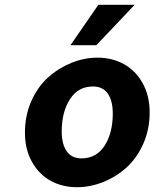

<svg xmlns="http://www.w3.org/2000/svg" viewBox="-20 -761 640 793"><path d="M271 -574.2 386.2 -741.2H536.1L377.9 -574.2ZM297.9 12.2Q238.3 12.2 190.2 -13.7Q142.1 -39.6 112.5 -91.6Q83 -143.6 83 -212.9Q83 -283.2 109.1 -342.8Q135.3 -402.3 178.2 -440.9Q221.2 -479.5 274.4 -501.2Q327.6 -522.9 382.8 -522.9Q441.9 -522.9 490.5 -496.8Q539.1 -470.7 568.6 -418.5Q598.1 -366.2 598.1 -296.9Q598.1 -226.6 571.8 -167.2Q545.4 -107.9 502.7 -69.3Q460 -30.8 406.5 -9.3Q353 12.2 297.9 12.2ZM316.9 -106.9Q377.9 -106.9 411.9 -159.2Q445.8 -211.4 445.8 -292Q445.8 -344.7 425.3 -374.3Q404.8 -403.8 363.8 -403.8Q302.7 -403.8 268.8 -351.1Q234.9 -298.3 234.9 -217.8Q234.9 -166 255.4 -136.5Q275.9 -106.9 316.9 -106.9Z"/></svg>

Font: Office Code Pro D Bold Italic
Style: Regular
Weight: 700
Italic angle: -9°
Designer: Nathan Rutzky & Paul D. Hunt
Foundry: Adobe Systems Incorporated
Version: Version 1.004;PS 001.004;hotconv 1.0.70;makeotf.lib2.5.58329